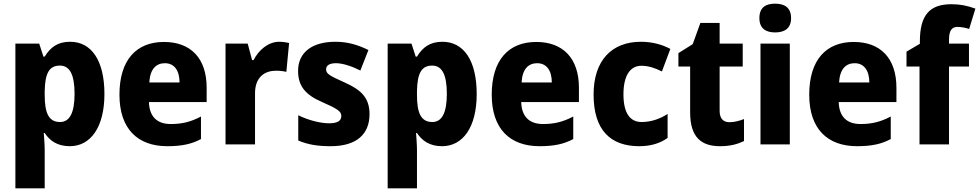

<svg xmlns="http://www.w3.org/2000/svg" viewBox="-20 -788 5344 1048"><path d="M363 -560C295 -560 255 -530 224 -479H217L194 -550H64V240H224V32C224 1 221 -30 219 -62H224C251 -21 292 10 361 10C473 10 550 -91 550 -275C550 -458 479 -560 363 -560ZM307 -430C360 -430 387 -382 387 -276C387 -172 360 -122 308 -122C245 -122 224 -172 224 -270V-291C226 -386 247 -430 307 -430Z M875 -559C725 -559 632 -462 632 -271C632 -84 732 10 893 10C973 10 1027 -2 1077 -29V-152C1022 -123 974 -111 912 -111C835 -111 795 -154 793 -231H1108V-309C1108 -470 1021 -559 875 -559ZM880 -443C932 -443 960 -402 960 -338H795C799 -411 832 -443 880 -443Z M1504 -560C1443 -560 1391 -513 1364 -460H1356L1332 -550H1211V0H1372V-276C1371 -370 1428 -402 1486 -402C1513 -402 1530 -399 1543 -396L1558 -553C1543 -557 1522 -560 1504 -560Z M1997 -165C1997 -256 1949 -298 1863 -337C1778 -375 1760 -385 1760 -410C1760 -431 1779 -443 1814 -443C1851 -443 1902 -426 1947 -403L1991 -515C1932 -544 1876 -560 1811 -560C1686 -560 1607 -504 1607 -401C1607 -315 1651 -269 1736 -232C1823 -194 1843 -180 1843 -155C1843 -128 1822 -115 1776 -115C1729 -115 1662 -132 1608 -159V-21C1662 2 1716 10 1785 10C1928 10 1997 -57 1997 -165Z M2395 -560C2327 -560 2287 -530 2256 -479H2249L2226 -550H2096V240H2256V32C2256 1 2253 -30 2251 -62H2256C2283 -21 2324 10 2393 10C2505 10 2582 -91 2582 -275C2582 -458 2511 -560 2395 -560ZM2339 -430C2392 -430 2419 -382 2419 -276C2419 -172 2392 -122 2340 -122C2277 -122 2256 -172 2256 -270V-291C2258 -386 2279 -430 2339 -430Z M2907 -559C2757 -559 2664 -462 2664 -271C2664 -84 2764 10 2925 10C3005 10 3059 -2 3109 -29V-152C3054 -123 3006 -111 2944 -111C2867 -111 2827 -154 2825 -231H3140V-309C3140 -470 3053 -559 2907 -559ZM2912 -443C2964 -443 2992 -402 2992 -338H2827C2831 -411 2864 -443 2912 -443Z M3469 10C3533 10 3583 -6 3624 -35V-166C3581 -138 3532 -122 3482 -122C3420 -122 3383 -169 3383 -273C3383 -376 3420 -429 3481 -429C3519 -429 3555 -417 3593 -398L3639 -521C3594 -545 3540 -560 3478 -560C3320 -560 3220 -459 3220 -272C3220 -77 3313 10 3469 10Z M3961 -121C3927 -121 3908 -142 3908 -183V-425H4034V-550H3908V-663H3803L3761 -547L3683 -498V-425H3747V-175C3747 -37 3809 10 3911 10C3966 10 4005 -1 4041 -18V-138C4014 -128 3988 -121 3961 -121Z M4211 -768C4160 -768 4125 -748 4125 -689C4125 -632 4161 -611 4211 -611C4261 -611 4298 -632 4298 -689C4298 -747 4262 -768 4211 -768ZM4291 -550H4131V0H4291Z M4640 -559C4490 -559 4397 -462 4397 -271C4397 -84 4497 10 4658 10C4738 10 4792 -2 4842 -29V-152C4787 -123 4739 -111 4677 -111C4600 -111 4560 -154 4558 -231H4873V-309C4873 -470 4786 -559 4640 -559ZM4645 -443C4697 -443 4725 -402 4725 -338H4560C4564 -411 4597 -443 4645 -443Z M5269 -425V-550H5160V-570C5160 -620 5174 -641 5206 -641C5229 -641 5251 -636 5270 -630L5304 -741C5259 -757 5222 -765 5173 -765C5053 -765 5001 -704 5001 -562V-549L4928 -506V-425H4999V0H5160V-425Z"/></svg>

Font: Noto Sans Thai Looped SemiCondensed ExtraBold
Style: Regular
Weight: 800
Width: 4
Designer: Sasikarn Vongin, Ben Mitchell
Foundry: The Fontpad Ltd
Version: Version 1.001